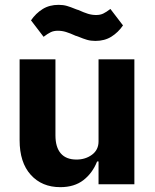

<svg xmlns="http://www.w3.org/2000/svg" viewBox="-20 -761 640 793"><path d="M387 -94H381Q362 -46 324.5 -17Q287 12 229 12Q153 12 107 -39Q61 -90 61 -182V-516H209V-202Q209 -153 231 -127.5Q253 -102 296 -102Q333 -102 360 -122Q387 -142 387 -177V-516H535V0H387ZM305 -609 297 -612 293 -613Q269 -624 252.5 -629Q236 -634 219 -634Q202 -634 189.5 -628Q177 -622 160 -609L108 -677Q128 -706 156 -723.5Q184 -741 222 -741Q241 -741 256.5 -736.5Q272 -732 291 -724L299 -721L303 -720Q327 -709 343.5 -704Q360 -699 377 -699Q394 -699 406.5 -705Q419 -711 436 -724L488 -656Q468 -627 440 -609.5Q412 -592 374 -592Q355 -592 339.5 -596.5Q324 -601 305 -609Z"/></svg>

Font: iA Writer Mono V
Style: Regular
Weight: 400
Designer: Mike Abbink, Paul van der Laan, Pieter van Rosmalen
Foundry: Bold Monday
Version: Version 2.000